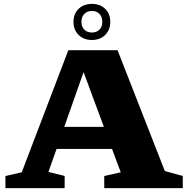

<svg xmlns="http://www.w3.org/2000/svg" viewBox="-20 -969 966 989"><path d="M829 -88 921.5 -62.5V0H517V-62.5L602 -81.5L557 -202H271.5L229.5 -83.5L313 -62.5V0H8V-62.5L92 -81.5L332 -710.5H585.5ZM311 -315.5H515L410.5 -597.5ZM453.5 -949Q495.5 -949 521.8 -923.5Q548 -898 548 -856Q548 -815 521.8 -789Q495.5 -763 453.5 -763Q411.5 -763 385 -789Q358.5 -815 358.5 -856Q358.5 -898 385 -923.5Q411.5 -949 453.5 -949ZM453.5 -801.5Q478 -801.5 492.5 -816.5Q507 -831.5 507 -856Q507 -882 492.5 -897.2Q478 -912.5 453.5 -912.5Q429 -912.5 414.2 -897.2Q399.5 -882 399.5 -856Q399.5 -831.5 414.2 -816.5Q429 -801.5 453.5 -801.5Z"/></svg>

Font: Newsreader 6pt
Style: Bold
Weight: 700
Designer: Hugues Gentile
Foundry: Production Type
Version: Version 1.003; ttfautohint (v1.8.3)